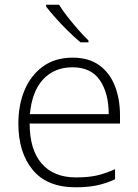

<svg xmlns="http://www.w3.org/2000/svg" viewBox="-20 -786 588 816"><path d="M289 -541Q357 -541 401.5 -509Q446 -477 468 -421.5Q490 -366 490 -295V-261H106Q106 -150 157 -91Q208 -32 303 -32Q352 -32 388 -39.5Q424 -47 469 -67V-24Q430 -6 391 2Q352 10 302 10Q180 10 119 -64Q58 -138 58 -261Q58 -340 84.5 -403Q111 -466 162.5 -503.5Q214 -541 289 -541ZM288 -500Q211 -500 163.5 -449Q116 -398 107 -301H442Q442 -390 404.5 -445Q367 -500 288 -500ZM231 -766Q244 -744 266 -716Q288 -688 311.5 -661Q335 -634 356 -614V-606H322Q297 -627 269 -654.5Q241 -682 216.5 -709.5Q192 -737 176 -758V-766Z"/></svg>

Font: Noto Kufi Arabic ExtraLight
Style: Regular
Weight: 200
Designer: Monotype Design Team, David Williams, Khaled Hosny
Foundry: Google LLC
Version: Version 2.109; ttfautohint (v1.8.4.7-5d5b)